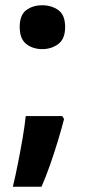

<svg xmlns="http://www.w3.org/2000/svg" viewBox="-20 -576 326 731"><path d="M55 -473Q55 -519 80 -537.5Q105 -556 141 -556Q176 -556 202 -537.5Q228 -519 228 -473Q228 -428 202 -408.5Q176 -389 141 -389Q105 -389 80 -408.5Q55 -428 55 -473ZM224 -123Q215 -88 201 -41.5Q187 5 170.5 52Q154 99 138 135H29Q39 93 48.5 45Q58 -3 66 -49.5Q74 -96 78 -134H217Z"/></svg>

Font: Noto Sans Georgian Bold
Style: Regular
Weight: 700
Designer: Monotype Design Team, Akaki Razmadze
Foundry: Google LLC
Version: Version 2.005; ttfautohint (v1.8.4.7-5d5b)